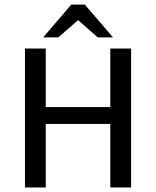

<svg xmlns="http://www.w3.org/2000/svg" viewBox="-20 -826 688 846"><path d="M90 0V-612H181.6V-354.1H466V-612H557.6V0H466V-280H181.6V0ZM410.8 -661.1 324.2 -737.4 236.9 -661.1H170.2L293.8 -805.7H353.9L478 -661.1Z"/></svg>

Font: Ancizar Sans Thin
Style: Regular
Weight: 100
Designer: Cesar Puertas, Viviana Monsalve, Julian Moncada, Julian Prieto, Jose Castro, Mariel Hernandez, Felipe Aragon, Sara Alarc
Version: Version 8.100